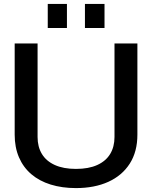

<svg xmlns="http://www.w3.org/2000/svg" viewBox="-20 -951 777 981"><path d="M368 10Q297 10 239 -8Q181 -26 140 -61Q99 -96 77 -147Q55 -198 55 -263V-729H172V-251Q172 -201 194 -164.5Q216 -128 260 -108Q304 -88 368 -88Q433 -88 477 -108Q521 -128 543 -164.5Q565 -201 565 -251V-729H682V-263Q682 -176 643 -115Q604 -54 533.5 -22Q463 10 368 10ZM224 -808V-931H322V-808ZM414 -808V-931H514V-808Z"/></svg>

Font: Hubot Sans Medium
Style: Regular
Weight: 500
Designer: Deni Anggara
Foundry: GitHub, Inc., Subsidiary of Microsoft Corporation
Version: Version 2.000